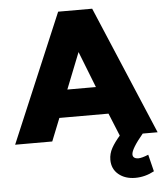

<svg xmlns="http://www.w3.org/2000/svg" viewBox="-69 -759 906 1051"><g transform="rotate(-5 383.5 -233.5)"><path d="M516 -125 567 0H775L477 -705H290L-8 0H196L246 -125ZM382 -475 460 -276H303ZM657 133Q644 133 635.5 127Q627 121 627 109Q627 79 693 0H567Q538 33 521 63.5Q504 94 504 128Q504 178 540 208Q576 238 632 238Q686 238 736 211L713 118Q677 133 657 133Z"/></g></svg>

Font: Geom Black
Style: Bold
Weight: 900
Version: Version 1.102